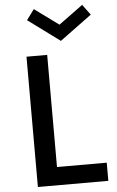

<svg xmlns="http://www.w3.org/2000/svg" viewBox="-69 -1166 738 1211"><g transform="rotate(-5 299.5 -560.0)"><path d="M120.5 0V-825H251.5V-115H566.5V0ZM345.5 -905.5 144 -1054 192.5 -1120 345.5 -1008 498.5 -1120 547.5 -1054Z"/></g></svg>

Font: Spartan Thin SemiBold
Style: Regular
Weight: 600
Version: Version 1.004